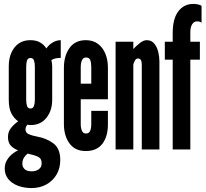

<svg xmlns="http://www.w3.org/2000/svg" viewBox="-20 -759 1048 975"><path d="M140.5 196Q102 196 71 184.2Q40 172.5 22 150.2Q4 128 4 97.5Q4 72 15.8 53.2Q27.5 34.5 43.5 22Q59.5 9.5 72 4.5Q49.5 -4 35 -19.2Q20.5 -34.5 20.5 -63.5Q20.5 -90.5 36.8 -110.2Q53 -130 72.5 -143Q51 -158 37.8 -183.2Q24.5 -208.5 24.5 -254.5V-421Q24.5 -481 53.8 -518Q83 -555 134 -555Q164.5 -555 184.2 -543.2Q204 -531.5 215.5 -513Q229 -533 248.8 -544Q268.5 -555 288.5 -555V-465Q271.5 -465 259.2 -461.8Q247 -458.5 240.5 -453Q242 -450 243.5 -440.2Q245 -430.5 245 -424V-251.5Q245 -197 215.5 -160.5Q186 -124 136.5 -124Q124.5 -124 119.5 -126Q115 -121 112.2 -115.2Q109.5 -109.5 109.5 -102Q109.5 -85 125.5 -77.8Q141.5 -70.5 166 -66Q218 -56.5 252 -30.2Q286 -4 286 53.5Q286 95.5 267 127.8Q248 160 215 178Q182 196 140.5 196ZM142 111Q162.5 111 177 100.5Q191.5 90 191.5 71.5Q191.5 51 181.5 42.8Q171.5 34.5 153.5 29.5L120.5 21Q109.5 29 101.5 42Q93.5 55 93.5 73Q93.5 88.5 104.8 99.8Q116 111 142 111ZM135 -208Q148 -208 152.5 -221Q157 -234 157 -252V-419.5Q157 -438 152.8 -451.2Q148.5 -464.5 135 -464.5Q121 -464.5 117 -451Q113 -437.5 113 -419.5V-252Q113 -234 117.2 -221Q121.5 -208 135 -208Z M415.5 8Q361 8 332.8 -30.8Q304.5 -69.5 304.5 -130V-414.5Q304.5 -475 332.8 -515Q361 -555 416 -555Q452.5 -555 477.5 -536.2Q502.5 -517.5 515.2 -486Q528 -454.5 528 -416V-255H390V-128.5Q390 -109 396 -95Q402 -81 416.5 -81Q432 -81 437.8 -94.5Q443.5 -108 443.5 -129V-196H528V-127.5Q528 -65.5 499.8 -28.8Q471.5 8 415.5 8ZM390 -334H443.5V-418.5Q443.5 -440 438.5 -453.5Q433.5 -467 416.5 -467Q402.5 -467 396.2 -453Q390 -439 390 -418.5Z M567 0V-547H657V-510Q670 -524.5 689.5 -539.8Q709 -555 724.5 -555Q749.5 -555 763.8 -537.2Q778 -519.5 783.8 -494.5Q789.5 -469.5 789.5 -448V0H700V-430Q700 -446 695.5 -454Q691 -462 680.5 -462Q671.5 -462 666 -453.2Q660.5 -444.5 657 -431V0Z M857 0V-456H817V-547H857V-590.5Q857 -664 885.5 -701.5Q914 -739 961.5 -739Q973 -739 984.2 -736.8Q995.5 -734.5 1003.5 -729.5V-644Q994.5 -650.5 980 -650.5Q965.5 -650.5 956 -636Q946.5 -621.5 946.5 -595V-547H995V-456H946.5V0Z"/></svg>

Font: League Gothic SemiCondensed
Style: Regular
Weight: 400
Width: 4
Designer: The League of Moveable Type
Version: Version 2.001